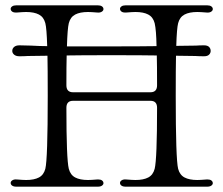

<svg xmlns="http://www.w3.org/2000/svg" viewBox="-20 -701 838 720"><path d="M759 -28Q768 -28 773 -24Q778 -20 778 -14Q778 -9 772.5 -5Q767 -1 757 -1H451Q441 -1 435.5 -5Q430 -9 430 -15Q430 -21 436.5 -25Q443 -29 453 -28Q477 -26 488 -26Q518 -26 536 -35.5Q554 -45 560 -68Q569 -104 569 -297Q569 -323 544 -323H254Q229 -323 229 -297Q229 -104 238 -68Q244 -45 262 -35.5Q280 -26 310 -26Q321 -26 345 -28H349Q358 -28 363 -24Q368 -20 368 -14Q368 -9 362.5 -5Q357 -1 347 -1H41Q31 -1 25.5 -5Q20 -9 20 -15Q20 -21 26.5 -25Q33 -29 43 -28Q67 -26 78 -26Q108 -26 126 -35.5Q144 -45 150 -68Q159 -104 159 -341Q159 -448 158 -492L84 -491Q71 -490 53 -490Q40 -490 33 -496Q26 -502 26 -510Q26 -519 33 -525Q40 -531 53 -531L96 -530Q130 -528 157 -528Q155 -595 150 -614Q144 -637 126 -646.5Q108 -656 78 -656Q67 -656 43 -654H39Q30 -654 25 -658Q20 -662 20 -668Q20 -673 25.5 -677Q31 -681 41 -681H347Q357 -681 362.5 -677Q368 -673 368 -667Q368 -661 361.5 -657Q355 -653 345 -654Q321 -656 310 -656Q280 -656 262 -646.5Q244 -637 238 -614Q233 -594 231 -527H383Q510 -527 567 -528Q566 -588 560 -614Q554 -637 536 -646.5Q518 -656 488 -656Q477 -656 453 -654H449Q440 -654 435 -658Q430 -662 430 -668Q430 -673 435.5 -677Q441 -681 451 -681H757Q767 -681 772.5 -677Q778 -673 778 -667Q778 -661 771.5 -657Q765 -653 755 -654Q731 -656 720 -656Q690 -656 672 -646.5Q654 -637 648 -614Q643 -595 641 -529L715 -530Q728 -531 745 -531Q758 -531 764 -525Q770 -519 770 -510Q770 -502 764 -496Q758 -490 745 -490Q726 -490 713 -491L640 -492Q639 -448 639 -341Q639 -104 648 -68Q654 -45 672 -35.5Q690 -26 720 -26Q731 -26 755 -28ZM544 -355Q569 -355 569 -381Q569 -459 568 -493Q515 -494 398 -494Q282 -494 230 -493Q229 -459 229 -381Q229 -355 254 -355Z"/></svg>

Font: Hina Mincho
Style: Regular
Weight: 400
Designer: satsuyako
Foundry: satsuyako
Version: Version 1.100